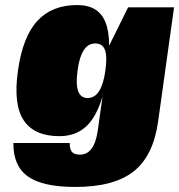

<svg xmlns="http://www.w3.org/2000/svg" viewBox="-20 -529 709 760"><path d="M215 10Q116 10 74 -52.5Q32 -115 51 -249Q70 -384 128 -446.5Q186 -509 285 -509Q328 -509 356 -492Q384 -475 398 -439.5Q412 -404 412 -348L487 -500H669L606 -49Q587 88 509 149.5Q431 211 278 211Q149 211 90.5 169.5Q32 128 33 37H256Q256 61 264.5 72Q273 83 297 83Q353 83 367 -12L386 -148Q362 -66 320.5 -28Q279 10 215 10ZM397 -249Q405 -305 395.5 -331Q386 -357 357 -357Q338 -357 324.5 -345.5Q311 -334 301.5 -310.5Q292 -287 287 -249Q272 -141 327 -141Q382 -141 397 -249Z"/></svg>

Font: Fivo Sans Modern ExtBlk
Style: Regular
Weight: 900
Designer: Alexander Slobzheninov
Foundry: Alexander Slobzheninov
Version: 1.0